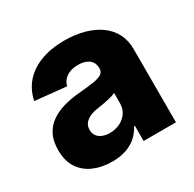

<svg xmlns="http://www.w3.org/2000/svg" viewBox="-128 -683 838 829"><g transform="rotate(-30 291.5 -268.5)"><path d="M208 9.8Q155.8 9.8 115.2 -8.1Q74.7 -25.9 51.8 -61Q28.8 -96.2 28.8 -149.9Q28.8 -194.8 44.7 -225.6Q60.5 -256.3 88.6 -275.6Q116.7 -294.9 153.3 -305.2Q189.9 -315.4 231.4 -318.8Q277.8 -322.8 306.2 -327.4Q334.5 -332 347.2 -341.1Q359.9 -350.1 359.9 -366.2V-368.7Q359.9 -386.7 351.1 -399.7Q342.3 -412.6 325.9 -419.4Q309.6 -426.3 286.1 -426.3Q262.7 -426.3 244.9 -419.2Q227.1 -412.1 215.6 -399.4Q204.1 -386.7 200.2 -369.6L45.4 -385.3Q54.7 -434.1 85.7 -470.5Q116.7 -506.8 168 -526.9Q219.2 -546.9 289.1 -546.9Q340.8 -546.9 384.8 -534.9Q428.7 -522.9 461.2 -499.8Q493.7 -476.6 511.5 -442.9Q529.3 -409.2 529.3 -365.2V0H368.2V-75.7H364.3Q349.6 -47.9 327.4 -28.8Q305.2 -9.8 275.4 0Q245.6 9.8 208 9.8ZM259.8 -102.5Q288.1 -102.5 311.3 -114Q334.5 -125.5 347.9 -145.8Q361.3 -166 361.3 -192.4V-243.7Q354.5 -239.7 343.8 -236.6Q333 -233.4 320.3 -230.5Q307.6 -227.5 294.2 -225.3Q280.8 -223.1 268.1 -221.2Q243.7 -217.8 226.1 -209.5Q208.5 -201.2 199.2 -188.5Q189.9 -175.8 189.9 -157.7Q189.9 -140.1 199 -127.7Q208 -115.2 223.6 -108.9Q239.3 -102.5 259.8 -102.5Z"/></g></svg>

Font: Inter 18pt ExtraBold
Style: Regular
Weight: 800
Designer: Rasmus Andersson
Foundry: rsms
Version: Version 4.001;git-66647c0bb